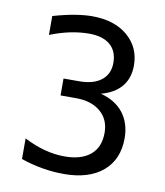

<svg xmlns="http://www.w3.org/2000/svg" viewBox="-74 -678 648 752"><g transform="rotate(10 250.0 -302.0)"><path d="M318.4 -323.2Q377.9 -307.6 409.2 -267.1Q440.4 -226.6 440.4 -167Q440.4 -83 384.8 -35.6Q329.1 11.7 229.5 11.7Q187.5 11.7 144.5 4.4Q101.6 -2.9 58.6 -17.6V-99.6Q100.6 -78.1 140.6 -67.4Q180.7 -56.6 220.7 -56.6Q287.1 -56.6 323.2 -86.9Q359.4 -117.2 359.4 -174.8Q359.4 -227.5 323.2 -258.3Q287.1 -289.1 225.6 -289.1H164.1V-356.4H225.6Q283.2 -356.4 314.5 -381.3Q345.7 -406.2 345.7 -450.2Q345.7 -497.1 316.4 -522Q287.1 -546.9 232.4 -546.9Q197.3 -546.9 158.7 -539.1Q120.1 -531.2 78.1 -514.6V-589.8Q126 -603.5 164.6 -609.9Q203.1 -616.2 232.4 -616.2Q321.3 -616.2 374 -571.3Q426.8 -526.4 426.8 -454.1Q426.8 -403.3 398.9 -370.1Q371.1 -336.9 318.4 -323.2Z"/></g></svg>

Font: BabelStone Pseudographica
Style: Regular
Weight: 400
Designer: Andrew West
Foundry: BabelStone
Version: Version 16.0.0